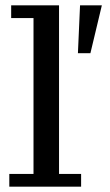

<svg xmlns="http://www.w3.org/2000/svg" viewBox="-20 -702 414 722"><path d="M15 0V-48H106V-634H22V-682H202V-48H285V0ZM273 -502 281 -682H363L320 -502Z"/></svg>

Font: Montagu Slab 144pt
Style: Regular
Weight: 400
Designer: Florian Karsten
Foundry: Florian Karsten
Version: Version 1.000; ttfautohint (v1.8.3)